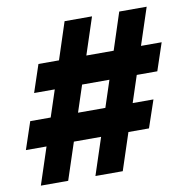

<svg xmlns="http://www.w3.org/2000/svg" viewBox="-96 -807 865 885"><g transform="rotate(-10 336.5 -364.0)"><path d="M279.8 0 336.9 -173.3H209.5L152.3 0H24.4L81.5 -173.3H-15.1L27.8 -301.3H123.5L164.6 -425.8H67.9L110.8 -554.2H207L263.7 -727.5H392.1L335 -554.2H462.9L519.5 -727.5H647.9L590.8 -554.2H687.5L644.5 -425.8H548.3L507.3 -301.3H604.5L561 -173.3H464.8L407.7 0ZM251.5 -301.3H379.4L420.4 -425.8H292.5Z"/></g></svg>

Font: Inter Display Extra Bold
Style: Italic
Weight: 800
Italic angle: -9.39999°
Designer: Rasmus Andersson
Foundry: rsms
Version: Version 4.000;git-4fc901f